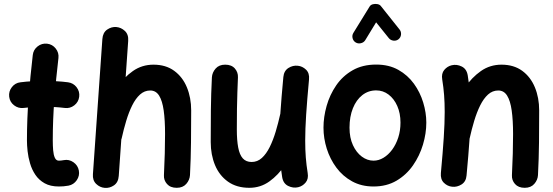

<svg xmlns="http://www.w3.org/2000/svg" viewBox="-20 -877 2770 962"><path d="M376.8 -392.1Q380.2 -418.6 363.8 -439.9Q347.3 -461.3 320.8 -464.7Q291.7 -468.5 261.9 -470Q232.1 -471.4 201.7 -471.4Q172.2 -471.4 142.2 -470Q112.1 -468.5 82.4 -464.7Q55.9 -461.7 39.4 -440.3Q22.9 -418.9 26 -392.5Q29.1 -366 50.4 -349.5Q71.8 -333 98.3 -336.1Q123.4 -339.1 149.6 -340.6Q175.8 -342 201.7 -342Q229.4 -342 254.9 -340.6Q280.5 -339.1 304.2 -336.1Q330.7 -332.6 352.1 -349.1Q373.4 -365.6 376.8 -392.1ZM216.1 -658.1Q189.6 -661.1 168.4 -644.5Q147.2 -627.8 144.2 -601.3Q132 -496.5 123.5 -389.9Q115 -283.3 115 -173.3Q115 -149.8 118.2 -119.6Q121.5 -89.5 130.6 -58.5Q139.6 -27.5 157.2 -1.2Q174.8 25 203.5 41.2Q232.2 57.4 274.9 57.4Q286.1 57.4 298.2 56.5Q310.3 55.5 323.1 53.2Q349.2 48.2 364.6 25.8Q380 3.3 375 -22.8Q370.1 -48.6 348 -64.1Q325.8 -79.7 299.7 -74.7Q285.4 -72 274.9 -72Q261.4 -72 254.8 -86.6Q248.2 -101.2 246.3 -124.4Q244.4 -147.6 244.4 -173.3Q244.4 -277.6 252.5 -380Q260.6 -482.4 272.8 -586.2Q275.9 -612.7 259.2 -633.9Q242.6 -655 216.1 -658.1Z M471.1 -220.8Q464.6 -194.6 475.4 -171.4Q486.2 -148.3 509.6 -141.8Q537.7 -134 561.2 -146.6Q584.6 -159.2 589.5 -183.3Q599.5 -228.6 612.4 -271.5Q625.2 -314.3 642.3 -348.8Q659.3 -383.2 681.6 -403.4Q703.9 -423.6 732.8 -423.6Q761.2 -423.6 777.3 -397.8Q793.3 -372.1 800.2 -323.4Q807 -274.7 807 -205.4Q807 -158.7 805.6 -108.1Q804.2 -57.5 801.4 0.6Q799.9 25.8 816.8 44.9Q833.6 64 865.4 64Q896.2 64 913.3 44.4Q930.4 24.8 931.9 0.5Q936.2 -81.8 937 -163.6Q937.9 -245.5 937.9 -323.7Q937.9 -387.3 916.4 -439.4Q894.9 -491.5 852.8 -522.2Q810.8 -553 748.9 -553Q691.4 -553 645.8 -521Q600.2 -489 565.7 -438.4Q531.2 -387.8 507.7 -330Q484.1 -272.1 471.1 -220.8ZM504.6 64.3Q529.4 66.5 551 51.7Q572.6 36.9 575 4.5L622.3 -672.2Q624.6 -704.3 605.7 -722Q586.8 -739.6 562.5 -741.6Q538.2 -743.5 516.7 -728.6Q495.2 -713.6 492.9 -681.3L445.6 -4.5Q443.2 26.7 462 44.6Q480.7 62.5 504.6 64.3Z M1528.3 -479Q1531.4 -510.5 1513.4 -527.9Q1495.4 -545.3 1471.9 -547.6Q1447.3 -550.3 1425 -536.3Q1402.7 -522.2 1399.7 -491.2Q1389.9 -386.7 1384.8 -310.3Q1379.6 -233.9 1379.6 -173.1Q1379.6 -122.1 1383.1 -78.1Q1386.6 -34.2 1393.7 10Q1398.9 42.5 1423.9 54.7Q1448.9 67 1474.2 61Q1496.2 55.7 1511.4 37.5Q1526.6 19.4 1521.6 -10.1Q1515.3 -49.4 1512.2 -88Q1509.2 -126.6 1509.2 -173.1Q1509.2 -228.6 1513.9 -301.6Q1518.6 -374.5 1528.3 -479ZM1502.6 -268.2Q1509 -294.4 1498.2 -317.6Q1487.4 -340.7 1464 -347.2Q1436 -355.1 1412.6 -342.5Q1389.2 -329.8 1384.2 -305.7Q1374.1 -260.4 1361.3 -217.5Q1348.4 -174.7 1331.4 -140.3Q1314.3 -105.8 1292.1 -85.6Q1269.8 -65.4 1240.8 -65.4Q1212.8 -65.4 1196.5 -83.5Q1180.3 -101.6 1173.5 -137.9Q1166.6 -174.2 1166.6 -228.3Q1166.6 -287.2 1167.3 -331.5Q1168 -375.7 1169.3 -413.5Q1170.5 -451.2 1172.2 -489.6Q1173.3 -514.8 1156.7 -533.9Q1140 -553 1108.3 -553Q1077.4 -553 1060.3 -533.4Q1043.2 -513.8 1041.7 -489.5Q1037.5 -407.3 1036.6 -325.4Q1035.8 -243.5 1035.8 -165.3Q1035.8 -101.7 1057.4 -49.6Q1079.1 2.4 1122.3 33.2Q1165.5 64 1229.5 64Q1285.2 64 1329.8 32Q1374.5 0 1408.4 -50.6Q1442.4 -101.2 1465.9 -159.1Q1489.5 -216.9 1502.6 -268.2Z M1864.7 -424.1Q1899.4 -424.1 1926.9 -403.2Q1954.5 -382.3 1970.5 -345.9Q1986.6 -309.4 1986.6 -262.7Q1986.6 -222.2 1975.3 -187.6Q1964 -153 1944.9 -127.1Q1925.8 -101.2 1901.6 -86.6Q1877.4 -72 1851.6 -72Q1820.4 -72 1792.9 -92.3Q1765.4 -112.7 1748.3 -149.8Q1731.2 -187 1731.2 -237.3Q1731.2 -292.5 1748.2 -334.6Q1765.1 -376.7 1795.3 -400.4Q1825.6 -424.1 1864.7 -424.1ZM1864.7 -553.5Q1796.6 -553.5 1746.6 -524.8Q1696.7 -496.2 1664.5 -449.2Q1632.3 -402.2 1616.6 -346.7Q1600.8 -291.1 1600.8 -237.3Q1600.8 -184.3 1617.2 -132.1Q1633.7 -79.8 1665.5 -37Q1697.3 5.9 1744.1 31.6Q1791 57.4 1851.6 57.4Q1917.1 57.4 1966.7 28.3Q2016.2 -0.9 2049.3 -48.5Q2082.4 -96.1 2099.2 -152.3Q2116 -208.5 2116 -262.7Q2116 -311.9 2100.5 -363.2Q2085.1 -414.4 2054 -457.5Q2022.9 -500.5 1975.8 -527Q1928.6 -553.5 1864.7 -553.5ZM1761.6 -664.6Q1773.7 -657.1 1788.1 -660.5Q1802.5 -663.8 1809.9 -675.5L1864.5 -765.1L1928.1 -686Q1936.8 -675.2 1951.2 -673.4Q1965.7 -671.6 1976.6 -680.2Q1987.8 -689.2 1989.3 -703.7Q1990.7 -718.1 1982.1 -729L1888.3 -846.7Q1882.8 -854.1 1871.2 -856.4Q1859.5 -858.6 1848.2 -855.7Q1836.9 -852.8 1831.7 -843.9L1750.6 -712.2Q1743.2 -700.1 1746.5 -686Q1749.9 -672 1761.6 -664.6Z M2189 -10Q2186.3 21.5 2204.1 38.9Q2221.9 56.3 2245.4 58.6Q2270 61.3 2292.5 47.2Q2314.9 33.2 2317.6 2.2Q2327.4 -102.7 2332.5 -178.9Q2337.6 -255.1 2337.6 -315.9Q2337.6 -366.9 2334.2 -410.9Q2330.8 -454.8 2323.6 -499Q2318.4 -531.5 2293.4 -543.8Q2268.4 -556.2 2243 -550Q2221.1 -544.8 2205.9 -526.6Q2190.8 -508.4 2195.7 -478.9Q2202.1 -439.6 2205.1 -401Q2208.1 -362.4 2208.1 -315.9Q2208.1 -260.5 2203.4 -187.5Q2198.7 -114.5 2189 -10ZM2214.7 -220.8Q2208.3 -194.6 2219.1 -171.4Q2229.9 -148.3 2253.3 -141.8Q2281.4 -134 2304.8 -146.6Q2328.2 -159.2 2333.1 -183.3Q2343.1 -228.6 2356 -271.5Q2368.9 -314.3 2385.9 -348.8Q2403 -383.2 2425.2 -403.4Q2447.5 -423.6 2476.4 -423.6Q2504.9 -423.6 2520.9 -397.8Q2537 -372.1 2543.8 -323.4Q2550.7 -274.7 2550.7 -205.4Q2550.7 -158.7 2549.3 -108.1Q2547.9 -57.5 2545 0.6Q2543.6 25.8 2560.4 44.9Q2577.3 64 2609 64Q2639.9 64 2657 44.4Q2674.1 24.8 2675.5 0.5Q2679.8 -81.8 2680.7 -163.6Q2681.5 -245.5 2681.5 -323.7Q2681.5 -387.3 2660 -439.4Q2638.5 -491.5 2596.5 -522.2Q2554.4 -553 2492.6 -553Q2435.1 -553 2389.5 -521Q2343.9 -489 2309.4 -438.4Q2274.9 -387.8 2251.3 -330Q2227.8 -272.1 2214.7 -220.8Z"/></svg>

Font: Mikhak VF
Style: Regular
Weight: 100
Designer: Amin Abedi
Version: Version 3.001